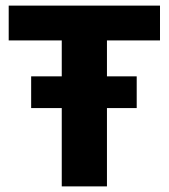

<svg xmlns="http://www.w3.org/2000/svg" viewBox="-20 -664 601 684"><path d="M200 0V-279H91V-392H200V-520H11V-644H550V-520H361V-392H467V-279H361V0Z"/></svg>

Font: Kanit SemiBold
Style: Regular
Weight: 600
Designer: Katatrad Team
Foundry: CadsonDemak
Version: Version 2.000; ttfautohint (v1.8.3)